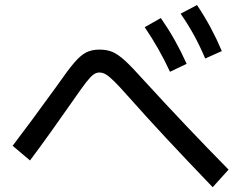

<svg xmlns="http://www.w3.org/2000/svg" viewBox="-20 -785 978 778"><path d="M566.4 -674.8 631.8 -711.9Q664.1 -665 688.7 -621.1Q713.4 -577.1 736.3 -526.4L668.9 -494.1Q625.5 -587.9 566.4 -674.8ZM711.9 -729.5 778.3 -764.6Q810.1 -716.8 834 -672.1Q857.9 -627.4 878.9 -578.1L811.5 -547.9Q790.5 -597.7 766.6 -641.4Q742.7 -685.1 711.9 -729.5ZM502.9 -390.6Q464.4 -434.1 443.4 -454.8Q422.4 -475.6 409.2 -483.4Q396 -491.2 382.8 -491.2Q369.6 -491.2 357.7 -482.2Q345.7 -473.1 327.6 -449.7Q309.6 -426.3 273.4 -374Q177.2 -235.8 101.6 -134.8L31.2 -194.3Q111.3 -299.8 189.5 -408.2Q197.3 -418 210.9 -437.5Q255.4 -501.5 281 -531.2Q306.6 -561 329.1 -572.5Q351.6 -584 382.8 -584Q413.1 -584 435.3 -574.7Q457.5 -565.4 485.4 -540.3Q513.2 -515.1 562.5 -460Q735.4 -271 906.2 -97.7L841.8 -26.4Q729 -144 652.1 -226.6Q575.2 -309.1 502.9 -390.6Z"/></svg>

Font: Pretendard Medium
Style: Regular
Weight: 500
Designer: Base glyphs from Inter by Rasmus Andersson; Hangeul glyphs from Noto Sans CJK(Source Han Sans) by Jang Soo-young and Kan
Foundry: Kil Hyung-jin
Version: Version 1.309